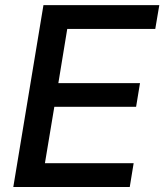

<svg xmlns="http://www.w3.org/2000/svg" viewBox="-20 -748 657 768"><path d="M33.2 0 153.8 -727.5H617.2L601.1 -632.3H249L213.4 -415.5H540L524.4 -320.8H197.3L159.7 -95.2H514.6L499 0Z"/></svg>

Font: Inter 17pt Medium
Style: Italic
Weight: 500
Italic angle: -9.3988°
Version: Version 4.001;git-66647c0bb